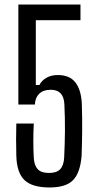

<svg xmlns="http://www.w3.org/2000/svg" viewBox="-20 -820 434 847"><path d="M199 7Q122 7 88 -25.5Q54 -58 52 -133Q51 -171 51 -205.5Q51 -240 52 -275H129Q127 -239 127 -198.5Q127 -158 129 -124Q131 -90 146.5 -73.5Q162 -57 196 -57Q230 -57 245.5 -73.5Q261 -90 263 -124Q266 -185 266.5 -242Q267 -299 264 -360Q261 -424 204 -424Q171 -424 153 -406.5Q135 -389 134 -359H61V-800H335V-731H138V-445H154Q163 -464 184 -476.5Q205 -489 235 -489Q287 -489 312.5 -456.5Q338 -424 341 -362Q343 -299 342.5 -243.5Q342 -188 340 -133Q334 -58 302.5 -25.5Q271 7 199 7Z"/></svg>

Font: Big Shoulders Display Medium
Style: Regular
Weight: 500
Designer: Patric King
Foundry: XO Type Co
Version: Version 1.000; ttfautohint (v1.8.2)